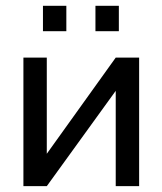

<svg xmlns="http://www.w3.org/2000/svg" viewBox="-20 -637 555 657"><path d="M60.1 0ZM386.7 -530.3ZM306.6 -617.2H386.7V-530.3H306.6ZM127 -617.2H207V-530.3H127ZM60.1 -439.9H140.1V-110.8L376 -439.9H456.1V0H376V-326.2L140.1 0H60.1Z"/></svg>

Font: Pfennig
Style: Medium
Weight: 500
Version: Version 20120410 ; ttfautohint (v0.8)